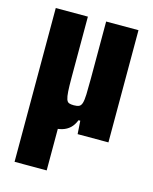

<svg xmlns="http://www.w3.org/2000/svg" viewBox="-107 -582 672 843"><g transform="rotate(15 229.0 -160.5)"><path d="M41 189V-510H187V-233Q187 -193 188.5 -170Q190 -147 194 -135.5Q198 -124 206 -121Q214 -118 228 -118Q243 -118 251.5 -122Q260 -126 264 -139Q268 -152 269 -178.5Q270 -205 270 -250V-510H417V0H277L273 -60H265Q256 -37 241.5 -23.5Q227 -10 207 -4Q187 2 160 2Q148 2 128 -2.5Q108 -7 89.5 -22.5Q71 -38 60 -68L204 -25H187V189Z"/></g></svg>

Font: Saira Condensed ExtraBold
Style: Regular
Weight: 800
Width: 3
Designer: Hector Gatti with collaboration of the Omnibus-Type team
Foundry: Omnibus-Type
Version: Version 1.101